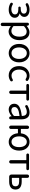

<svg xmlns="http://www.w3.org/2000/svg" viewBox="2188 -2784 828 5243"><g transform="rotate(90 2601.5 -163.0)"><path d="M247.1 12.7Q143.6 12.7 69.3 -35.2Q56.6 -43 54.7 -58.6Q53.7 -61.5 53.7 -64.5Q53.7 -76.2 60.5 -85.9Q68.4 -97.7 82.5 -100.1Q96.7 -102.5 108.4 -94.7Q165 -59.6 239.3 -59.6Q296.9 -59.6 335.4 -86.4Q374 -113.3 374 -157.2Q374 -203.1 338.4 -226.6Q302.7 -250 235.4 -250H192.4Q178.7 -250 169.4 -259.3Q160.2 -268.6 160.2 -282.2Q160.2 -295.9 169.4 -305.7Q178.7 -315.4 192.4 -315.4H221.7Q286.1 -315.4 319.3 -337.9Q352.5 -360.4 352.5 -400.9Q352.5 -441.4 321.8 -462.9Q291 -484.4 240.2 -484.4Q173.8 -484.4 122.1 -455.1Q109.4 -448.2 95.2 -451.2Q81.1 -454.1 73.2 -465.8Q64.5 -478.5 67.9 -493.2Q71.3 -507.8 84 -515.6Q156.2 -556.6 245.1 -556.6Q329.1 -556.6 385.7 -519Q442.4 -481.4 442.4 -411.1Q442.4 -371.1 418.9 -339.4Q395.5 -307.6 354.5 -291Q351.6 -290 351.6 -287.6Q351.6 -285.2 354.5 -284.2Q405.3 -271.5 435.5 -237.8Q465.8 -204.1 465.8 -150.4Q465.8 -77.1 401.9 -32.2Q337.9 12.7 247.1 12.7Z M601.6 186.5V-502.9Q601.6 -518.6 612.8 -529.3Q624 -540 639.6 -540Q655.3 -540 667.5 -529.8Q679.7 -519.5 681.6 -502.9L684.6 -479.5Q684.6 -478.5 686 -478.5Q687.5 -478.5 688.5 -479.5Q781.2 -554.7 860.4 -554.7Q963.9 -554.7 1020.5 -480Q1077.1 -405.3 1077.1 -277.3Q1077.1 -210 1057.6 -153.8Q1038.1 -97.7 1005.4 -61Q972.7 -24.4 930.2 -4.4Q887.7 15.6 840.8 15.6Q770.5 15.6 696.3 -43Q694.3 -43.9 692.4 -43Q690.4 -42 691.4 -40L692.4 47.9V186.5Q692.4 205.1 679.2 218.3Q666 231.4 647.5 231.4Q628.9 231.4 615.2 218.3Q601.6 205.1 601.6 186.5ZM826.2 -60.5Q894.5 -60.5 938 -118.7Q981.4 -176.8 981.4 -276.4Q981.4 -477.5 838.9 -477.5Q775.4 -477.5 698.2 -407.2Q692.4 -402.3 692.4 -395.5V-125Q692.4 -117.2 698.2 -112.3Q762.7 -60.5 826.2 -60.5Z M1179.7 -271.5Q1179.7 -336.9 1200.2 -391.6Q1220.7 -446.3 1255.9 -481.9Q1291 -517.6 1336.4 -537.1Q1381.8 -556.6 1432.1 -556.6Q1482.4 -556.6 1527.8 -537.1Q1573.2 -517.6 1607.9 -481.9Q1642.6 -446.3 1663.1 -391.6Q1683.6 -336.9 1683.6 -271.5Q1683.6 -205.1 1663.1 -150.9Q1642.6 -96.7 1607.9 -61Q1573.2 -25.4 1527.8 -6.3Q1482.4 12.7 1432.1 12.7Q1381.8 12.7 1336.4 -6.3Q1291 -25.4 1255.9 -61Q1220.7 -96.7 1200.2 -150.9Q1179.7 -205.1 1179.7 -271.5ZM1589.8 -271.5Q1589.8 -364.3 1545.9 -422.9Q1502 -481.4 1431.6 -481.4Q1361.3 -481.4 1318.4 -423.3Q1275.4 -365.2 1275.4 -271.5Q1275.4 -177.7 1318.4 -120.6Q1361.3 -63.5 1432.1 -63.5Q1502.9 -63.5 1546.4 -120.6Q1589.8 -177.7 1589.8 -271.5Z M2040 12.7Q1928.7 12.7 1856.9 -63.5Q1785.2 -139.6 1785.2 -271.5Q1785.2 -336.9 1806.6 -391.6Q1828.1 -446.3 1864.3 -481.9Q1900.4 -517.6 1947.8 -537.1Q1995.1 -556.6 2047.9 -556.6Q2117.2 -556.6 2175.8 -516.6Q2189.5 -507.8 2191.4 -491.7Q2193.4 -475.6 2182.6 -462.9Q2173.8 -450.2 2157.7 -448.7Q2141.6 -447.3 2128.9 -456.1Q2091.8 -481.4 2050.8 -481.4Q1976.6 -481.4 1928.7 -422.9Q1880.9 -364.3 1880.9 -271.5Q1880.9 -177.7 1927.2 -120.6Q1973.6 -63.5 2048.8 -63.5Q2100.6 -63.5 2147.5 -94.7Q2160.2 -102.5 2174.3 -100.6Q2188.5 -98.6 2196.3 -86.9Q2203.1 -76.2 2203.1 -64.5Q2203.1 -61.5 2202.1 -57.6Q2200.2 -42 2187.5 -33.2Q2120.1 12.7 2040 12.7Z M2454.1 -45.9V-461.9Q2454.1 -468.8 2447.3 -468.8H2309.6Q2293.9 -468.8 2283.2 -479.5Q2272.5 -490.2 2272.5 -505.9Q2272.5 -521.5 2283.2 -532.2Q2293.9 -543 2309.6 -543H2691.4Q2706.1 -543 2717.3 -532.2Q2728.5 -521.5 2728.5 -505.9Q2728.5 -490.2 2717.3 -479.5Q2706.1 -468.8 2691.4 -468.8H2552.7Q2544.9 -468.8 2544.9 -461.9V-45.9Q2544.9 -26.4 2531.7 -13.2Q2518.6 0 2499.5 0Q2480.5 0 2467.3 -13.2Q2454.1 -26.4 2454.1 -45.9Z M2972.7 12.7Q2902.3 12.7 2857.9 -28.3Q2813.5 -69.3 2813.5 -140.6Q2813.5 -227.5 2891.6 -275.4Q2969.7 -323.2 3140.6 -342.8Q3147.5 -343.8 3147.5 -351.6Q3144.5 -481.4 3036.1 -481.4Q2972.7 -481.4 2903.3 -442.4Q2890.6 -434.6 2876.5 -438Q2862.3 -441.4 2854.5 -454.1Q2847.7 -467.8 2851.1 -482.4Q2854.5 -497.1 2868.2 -504.9Q2962.9 -556.6 3050.8 -556.6Q3146.5 -556.6 3192.9 -497.6Q3239.3 -438.5 3239.3 -334V-37.1Q3239.3 -21.5 3228 -10.7Q3216.8 0 3201.2 0Q3185.5 0 3173.3 -10.7Q3161.1 -21.5 3159.2 -37.1L3156.2 -63.5Q3156.2 -65.4 3154.8 -65.4Q3153.3 -65.4 3151.4 -64.5Q3057.6 12.7 2972.7 12.7ZM2999 -59.6Q3036.1 -59.6 3069.3 -76.2Q3102.5 -92.8 3142.6 -127Q3147.5 -131.8 3147.5 -139.6V-276.4Q3147.5 -283.2 3142.6 -283.2Q3141.6 -283.2 3140.6 -283.2Q3011.7 -266.6 2957.5 -233.9Q2903.3 -201.2 2903.3 -147.5Q2903.3 -102.5 2929.2 -81.1Q2955.1 -59.6 2999 -59.6Z M3853.5 -63.5Q3919.9 -63.5 3959 -120.1Q3998 -176.8 3998 -271.5Q3998 -365.2 3959 -423.3Q3919.9 -481.4 3853.5 -481.4Q3787.1 -481.4 3745.6 -423.3Q3704.1 -365.2 3704.1 -271.5Q3704.1 -177.7 3745.1 -120.6Q3786.1 -63.5 3853.5 -63.5ZM3502 -326.2Q3502 -319.3 3509.8 -319.3H3614.3Q3621.1 -319.3 3622.1 -326.2Q3635.7 -434.6 3700.2 -495.6Q3764.6 -556.6 3857.4 -556.6Q3958 -556.6 4025.4 -479.5Q4092.8 -402.3 4092.8 -271.5Q4092.8 -205.1 4074.2 -150.9Q4055.7 -96.7 4023.4 -61Q3991.2 -25.4 3948.7 -6.3Q3906.2 12.7 3857.4 12.7Q3760.7 12.7 3695.8 -52.7Q3630.9 -118.2 3620.1 -231.4Q3619.1 -239.3 3612.3 -239.3H3509.8Q3502 -239.3 3502 -231.4V-45.9Q3502 -26.4 3488.8 -13.2Q3475.6 0 3457 0Q3438.5 0 3424.8 -13.2Q3411.1 -26.4 3411.1 -45.9V-497.1Q3411.1 -516.6 3424.8 -529.8Q3438.5 -543 3457 -543Q3475.6 -543 3488.8 -529.8Q3502 -516.6 3502 -497.1Z M4353.5 -45.9V-461.9Q4353.5 -468.8 4346.7 -468.8H4209Q4193.4 -468.8 4182.6 -479.5Q4171.9 -490.2 4171.9 -505.9Q4171.9 -521.5 4182.6 -532.2Q4193.4 -543 4209 -543H4590.8Q4605.5 -543 4616.7 -532.2Q4627.9 -521.5 4627.9 -505.9Q4627.9 -490.2 4616.7 -479.5Q4605.5 -468.8 4590.8 -468.8H4452.1Q4444.3 -468.8 4444.3 -461.9V-45.9Q4444.3 -26.4 4431.2 -13.2Q4418 0 4398.9 0Q4379.9 0 4366.7 -13.2Q4353.5 -26.4 4353.5 -45.9Z M4804.7 0Q4781.2 0 4764.2 -17.1Q4747.1 -34.2 4747.1 -57.6V-497.1Q4747.1 -516.6 4760.7 -529.8Q4774.4 -543 4793 -543Q4811.5 -543 4824.7 -529.8Q4837.9 -516.6 4837.9 -497.1V-349.6Q4837.9 -341.8 4845.7 -341.8H4941.4Q5042 -341.8 5099.1 -300.3Q5156.2 -258.8 5156.2 -172.9Q5156.2 -85.9 5099.1 -43Q5042 0 4941.4 0ZM4837.9 -80.1Q4837.9 -73.2 4845.7 -73.2H4931.6Q5001 -73.2 5034.2 -97.2Q5067.4 -121.1 5067.4 -172.9Q5067.4 -224.6 5034.2 -248.5Q5001 -272.5 4931.6 -272.5H4845.7Q4837.9 -272.5 4837.9 -264.6Z"/></g></svg>

Font: Gen Jyuu Gothic Regular
Style: Regular
Weight: 400
Designer: [Source Han Sans]
Ryoko NISHIZUKA  (kana & ideographs); Paul D. Hunt (Latin, Greek & Cyrillic); Wenlong ZHANG  (bopomofo
Version: Version 1.002.20150607